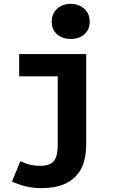

<svg xmlns="http://www.w3.org/2000/svg" viewBox="-20 -775 640 991"><path d="M195 196Q149 196 111.5 186.5Q74 177 42 162L85 57Q115 71 139.5 76Q164 81 186 81Q239 81 258.5 55.5Q278 30 278 -24V-381H79V-496H425V-30Q425 15 414.5 56Q404 97 377.5 128Q351 159 306.5 177.5Q262 196 195 196ZM345 -574Q302 -574 274.5 -598Q247 -622 247 -663Q247 -704 274.5 -729.5Q302 -755 345 -755Q388 -755 415.5 -729.5Q443 -704 443 -663Q443 -622 415.5 -598Q388 -574 345 -574Z"/></svg>

Font: Source Code Pro
Style: Bold
Weight: 700
Monospace: yes
Designer: Paul D. Hunt, Teo Tuominen
Foundry: Adobe Systems Incorporated
Version: Version 2.030;PS 1.000;hotconv 16.6.51;makeotf.lib2.5.65220